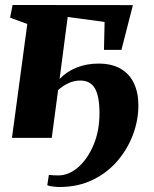

<svg xmlns="http://www.w3.org/2000/svg" viewBox="-20 -553 618 770"><path d="M219 -236.5Q247 -265.5 286.8 -281.8Q326.5 -298 375 -298Q429 -298 464.5 -277Q500 -256 517.5 -218.2Q535 -180.5 535 -130.5Q535 -72 513.8 -14.2Q492.5 43.5 451.8 91.5Q411 139.5 352 168.2Q293 197 217.5 197Q208 197 192 195Q176 193 169.5 190L176 148.5Q182 149 192 149.8Q202 150.5 213 150.5Q256 150.5 293.8 117.5Q331.5 84.5 355.2 28Q379 -28.5 379 -98.5Q379 -167.5 360.5 -198.8Q342 -230 302 -230Q275.5 -230 252 -218.2Q228.5 -206.5 213 -191.5L187.5 0H28L89.5 -457L20.5 -482L30.5 -533L513 -532.5L467 -353H397L399.5 -465L251.5 -485Z"/></svg>

Font: Merriweather 72pt Black
Style: Italic
Weight: 900
Italic angle: -7.8°
Version: Version 2.101